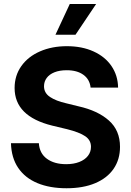

<svg xmlns="http://www.w3.org/2000/svg" viewBox="-20 -953 670 982"><path d="M321.3 -593.8Q284.7 -593.8 258.5 -583.3Q232.4 -572.8 218.8 -554.2Q205.1 -535.6 205.1 -511.7Q205.1 -477.5 235.8 -457Q266.6 -436.5 318.4 -424.8L381.8 -409.2Q480 -387.2 536.9 -336.7Q593.8 -286.1 593.8 -202.1Q593.8 -137.2 561 -89.6Q528.3 -42 466.8 -16.1Q405.3 9.8 320.3 9.8Q234.4 9.8 171.1 -16.6Q107.9 -43 73 -94.5Q38.1 -146 36.1 -220.7H178.7Q182.1 -168.5 220 -140.9Q257.8 -113.3 318.4 -113.3Q356.4 -113.3 385.3 -124.5Q414.1 -135.7 429.7 -155.8Q445.3 -175.8 445.3 -202.1Q445.3 -236.3 415.8 -256.3Q386.2 -276.4 324.2 -292L247.1 -310.5Q54.7 -357.9 54.7 -502.9Q54.7 -566.4 89.1 -615Q123.5 -663.6 184.6 -690.2Q245.6 -716.8 322.3 -716.8Q399.4 -716.8 458.5 -689.9Q517.6 -663.1 550.3 -615Q583 -566.9 584 -504.9H443.4Q439 -546.9 406.7 -570.3Q374.5 -593.8 321.3 -593.8ZM336.9 -932.6H471.7L366.2 -775.4H263.7Z"/></svg>

Font: WEMIX Pretendard
Style: Bold
Weight: 700
Designer: Base glyphs from Inter by Rasmus Andersson; Hangeul glyphs from Noto Sans CJK(Source Han Sans) by Jang Soo-young and Kan
Foundry: Kil Hyung-jin
Version: Version 1.000